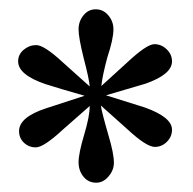

<svg xmlns="http://www.w3.org/2000/svg" viewBox="-20 -684 416 413"><path d="M350 -405Q350 -390 339 -379Q328 -368 313 -368Q295 -368 254 -406L197 -457Q198 -446 213 -394Q225 -354 225 -334Q225 -318 213.5 -304.5Q202 -291 187 -291Q170 -291 159.5 -304Q149 -317 149 -335Q149 -354 161 -394Q173 -434 173 -456L115 -405Q74 -367 57 -367Q42 -367 31.5 -377Q21 -387 21 -402Q21 -432 79 -451L162 -478Q106 -494 78 -503Q19 -523 19 -552Q19 -567 31 -577Q43 -587 58 -587Q75 -587 115 -550L173 -498Q172 -513 160 -559Q149 -603 149 -621Q149 -638 159.5 -651Q170 -664 186 -664Q202 -664 213 -651Q224 -638 224 -621Q224 -600 211 -561Q200 -520 198 -499L255 -551Q296 -589 312 -589Q327 -589 338.5 -578Q350 -567 350 -552Q350 -524 293 -504L208 -479L291 -453Q350 -432 350 -405Z"/></svg>

Font: GFS Didot Classic
Style: Regular
Weight: 400
Designer: George D. Matthiopoulos
Foundry: George D. Matthiopoulos
Version: Version 1.000